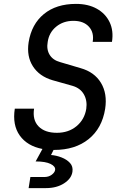

<svg xmlns="http://www.w3.org/2000/svg" viewBox="-20 -760 640 986"><path d="M127 206 136 149H208Q230 149 245.5 137.5Q261 126 263 113Q266 95 240 82Q214 69 163 69L198 5Q120 -10 81.5 -64Q43 -118 56 -202H155Q146 -144 178 -111Q210 -78 272 -78Q332 -78 373 -112Q414 -146 423 -201Q429 -243 411 -275Q393 -307 353 -319L250 -348Q182 -368 149 -419.5Q116 -471 127 -543Q142 -636 205.5 -688Q269 -740 370 -740Q433 -740 477.5 -715Q522 -690 543 -646Q564 -602 555 -545H456Q464 -593 436.5 -623Q409 -653 357 -653Q305 -653 268.5 -623Q232 -593 225 -545Q218 -506 235 -478.5Q252 -451 289 -441L394 -410Q465 -390 498.5 -334.5Q532 -279 520 -201Q504 -101 435 -45.5Q366 10 258 10H255L242 36Q269 38 296 48.5Q323 59 339.5 77Q356 95 352 122Q347 157 309 181.5Q271 206 216 206Z"/></svg>

Font: JetBrains Mono NL Medium
Style: Italic
Weight: 500
Italic angle: -9°
Monospace: yes
Designer: Philipp Nurullin, Konstantin Bulenkov
Foundry: JetBrains
Version: Version 2.305; ttfautohint (v1.8.4.7-5d5b)